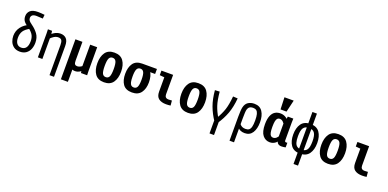

<svg xmlns="http://www.w3.org/2000/svg" viewBox="-4 -1660 5696 2819"><g transform="rotate(20 2844.0 -250.5)"><path d="M271.5 -564.5Q225.6 -564.5 206.5 -547.9Q187.5 -531.2 187.5 -503.9Q187.5 -480.5 200.2 -463.4Q212.9 -446.3 251 -418.9Q309.6 -377 349.1 -323.2Q388.7 -269.5 388.7 -187.5Q388.7 -135.7 371.1 -90.3Q353.5 -44.9 314.5 -16.1Q275.4 12.7 215.8 12.7Q158.2 12.7 120.6 -15.1Q83 -43 65.9 -85.4Q48.8 -127.9 48.8 -172.9Q48.8 -252.9 95.2 -314Q141.6 -375 221.7 -407.2L250 -357.4Q176.8 -318.4 149.4 -275.9Q122.1 -233.4 122.1 -171.9Q122.1 -115.2 146.5 -82.5Q170.9 -49.8 215.8 -49.8Q265.6 -49.8 291 -84.5Q316.4 -119.1 316.4 -187.5Q316.4 -253.9 284.7 -296.4Q252.9 -338.9 204.1 -370.1Q159.2 -398.4 136.7 -429.2Q114.3 -460 114.3 -505.9Q114.3 -558.6 151.4 -592.8Q188.5 -627 271.5 -627Q315.4 -627 375 -620.1L369.1 -559.6Q307.6 -564.5 271.5 -564.5Z M494.1 -437.5H558.6L566.4 -375V0H496.1V-374ZM678.7 -378.9Q645.5 -378.9 612.8 -358.9Q580.1 -338.9 551.8 -306.6L516.6 -336.9Q543.9 -379.9 592.3 -410.6Q640.6 -441.4 692.4 -441.4Q748 -441.4 782.2 -407.2Q816.4 -373 816.4 -290V187.5H746.1V-282.2Q746.1 -334 731.4 -356.4Q716.8 -378.9 678.7 -378.9Z M923.8 -437.5H1033.2V187.5H923.8ZM984.4 -143.6H1033.2Q1033.2 -104.5 1045.4 -89.4Q1057.6 -74.2 1083 -74.2Q1108.4 -74.2 1136.7 -90.3Q1165 -106.4 1190.4 -137.7L1233.4 -100.6Q1200.2 -51.8 1159.7 -23.9Q1119.1 3.9 1077.1 3.9Q1024.4 3.9 1004.4 -30.8Q984.4 -65.4 984.4 -143.6ZM1154.3 -89.8V-437.5H1263.7V-63.5L1265.6 0H1169.9Z M1345.7 -218.8Q1345.7 -323.2 1390.6 -386.7Q1435.5 -450.2 1531.2 -450.2Q1627 -450.2 1671.9 -386.7Q1716.8 -323.2 1716.8 -218.8Q1716.8 -114.3 1671.9 -50.8Q1627 12.7 1531.2 12.7Q1435.5 12.7 1390.6 -50.8Q1345.7 -114.3 1345.7 -218.8ZM1601.6 -218.7Q1601.6 -302.7 1585.3 -336.4Q1569.1 -370.1 1531.1 -370.1Q1493.2 -370.1 1477.1 -336.4Q1460.9 -302.7 1460.9 -218.7Q1460.9 -133.8 1477.2 -100.6Q1493.4 -67.4 1531.4 -67.4Q1569.3 -67.4 1585.4 -100.6Q1601.6 -133.8 1601.6 -218.7Z M2197.3 -437.5V-359.4H2048.8L1968.8 -437.5ZM1783.2 -211.9Q1783.2 -314.5 1827.1 -376Q1871.1 -437.5 1968.8 -437.5Q2066.4 -437.5 2110.4 -376Q2154.3 -314.5 2154.3 -211.9Q2154.3 -111.3 2108.8 -49.3Q2063.4 12.7 1968.3 12.7Q1871.1 12.7 1827.1 -48.8Q1783.2 -110.4 1783.2 -211.9ZM2039.1 -212.1Q2039.1 -292 2022.8 -325.7Q2006.6 -359.4 1968.6 -359.4Q1930.7 -359.4 1914.6 -325.7Q1898.4 -292 1898.4 -212.1Q1898.4 -156.8 1905.7 -125.1Q1912.9 -93.5 1928.1 -79.5Q1943.3 -65.4 1968.9 -65.4Q2006.8 -65.4 2022.9 -98.4Q2039.1 -131.3 2039.1 -212.1Z M2450.2 -437.5V-133.8Q2450.2 -105.5 2464.8 -89.8Q2479.5 -74.2 2511.7 -74.2Q2533.2 -74.2 2562.5 -77.1L2569.3 -1Q2535.2 3.9 2499 3.9Q2425.8 3.9 2383.3 -28.3Q2340.8 -60.5 2340.8 -135.7V-359.4L2267.6 -366.2V-437.5Z M2658.2 -218.8Q2658.2 -323.2 2703.1 -386.7Q2748 -450.2 2843.8 -450.2Q2939.5 -450.2 2984.4 -386.7Q3029.3 -323.2 3029.3 -218.8Q3029.3 -114.3 2984.4 -50.8Q2939.5 12.7 2843.8 12.7Q2748 12.7 2703.1 -50.8Q2658.2 -114.3 2658.2 -218.8ZM2914.1 -218.7Q2914.1 -302.7 2897.8 -336.4Q2881.6 -370.1 2843.6 -370.1Q2805.7 -370.1 2789.6 -336.4Q2773.4 -302.7 2773.4 -218.7Q2773.4 -133.8 2789.7 -100.6Q2805.9 -67.4 2843.9 -67.4Q2881.8 -67.4 2897.9 -100.6Q2914.1 -133.8 2914.1 -218.7Z M3385.7 -440.4 3459 -436.5Q3447.3 -299.8 3409.7 -197.8Q3372.1 -95.7 3305.7 2H3256.8Q3190.4 -95.7 3152.8 -197.8Q3115.2 -299.8 3103.5 -436.5L3176.8 -440.4Q3188.5 -309.6 3214.8 -230Q3241.2 -150.4 3293.9 -62.5H3268.6Q3321.3 -150.4 3347.7 -230Q3374 -309.6 3385.7 -440.4ZM3316.4 -29.3V187.5H3246.1V-29.3Z M3569.3 -337.9Q3583 -395.5 3623 -421.4Q3663.1 -447.3 3718.8 -447.3Q3804.7 -447.3 3846.2 -384.3Q3887.7 -321.3 3887.7 -218.8Q3887.7 -117.2 3847.7 -54.7Q3807.6 7.8 3727.5 7.8Q3646.5 7.8 3609.9 -50.8Q3573.2 -109.4 3573.2 -218.8H3601.6Q3601.6 -129.9 3631.8 -92.3Q3662.1 -54.7 3718.8 -54.7Q3752.9 -54.7 3772.9 -69.8Q3793 -85 3802.2 -120.6Q3811.5 -156.2 3811.5 -218.8Q3811.5 -282.2 3802.2 -317.9Q3793 -353.5 3772.9 -369.1Q3752.9 -384.8 3718.8 -384.8Q3654.3 -384.8 3637.7 -326.2Q3628.9 -293 3628.9 -187.5V187.5H3558.6V-187.5Q3558.6 -293 3569.3 -337.9Z M4224.6 -78.1H4216.8V-347.7H4226.6L4242.2 -437.5H4328.1L4326.2 -375V-94.7Q4326.2 -84 4332 -78.1Q4337.9 -72.3 4349.6 -72.3Q4358.4 -73.2 4367.2 -74.2V-2Q4334 5.9 4303.7 5.9Q4263.7 5.9 4244.1 -14.6Q4224.6 -35.2 4224.6 -78.1ZM4292 -309.6 4235.4 -285.2Q4218.8 -324.2 4195.3 -345.7Q4171.9 -367.2 4143.6 -367.2Q4122.1 -367.2 4107.9 -353.5Q4093.8 -339.8 4086.9 -307.6Q4080.1 -275.4 4080.1 -218.8Q4080.1 -163.1 4086.9 -130.9Q4093.8 -98.6 4107.9 -85.4Q4122.1 -72.3 4143.6 -72.3Q4171.9 -72.3 4195.3 -93.3Q4218.8 -114.3 4235.4 -152.3L4281.2 -133.8Q4250 -55.7 4210.4 -23.9Q4170.9 7.8 4120.1 7.8Q4051.8 7.8 4008.3 -46.4Q3964.8 -100.6 3964.8 -218.8Q3964.8 -299.8 3985.4 -350.1Q4005.9 -400.4 4042 -422.9Q4078.1 -445.3 4127 -445.3Q4177.7 -445.3 4219.2 -416Q4260.7 -386.7 4292 -309.6ZM4243.2 -687.5 4199.2 -500H4105.5L4098.6 -687.5Z M4406.2 -218.8Q4406.2 -323.2 4451.2 -386.7Q4496.1 -450.2 4593.8 -450.2Q4691.4 -450.2 4736.3 -386.7Q4781.2 -323.2 4781.2 -218.8Q4781.2 -115.2 4735.8 -51.3Q4690.4 12.7 4593.8 12.7Q4496.1 12.7 4451.2 -50.8Q4406.2 -114.3 4406.2 -218.8ZM4707 -218.8Q4707 -310.5 4680.7 -349.1Q4654.3 -387.7 4593.8 -387.7Q4533.2 -387.7 4506.8 -349.1Q4480.5 -310.5 4480.5 -218.8Q4480.5 -155.3 4492.2 -118.7Q4503.9 -82 4528.3 -65.9Q4552.7 -49.8 4593.8 -49.8Q4654.3 -49.8 4680.7 -87.9Q4707 -126 4707 -218.8ZM4558.6 -625H4628.9V187.5H4558.6Z M4845.7 -218.8Q4845.7 -323.2 4890.6 -386.7Q4935.5 -450.2 5031.2 -450.2Q5127 -450.2 5171.9 -386.7Q5216.8 -323.2 5216.8 -218.8Q5216.8 -114.3 5171.9 -50.8Q5127 12.7 5031.2 12.7Q4935.5 12.7 4890.6 -50.8Q4845.7 -114.3 4845.7 -218.8ZM5101.6 -218.7Q5101.6 -302.7 5085.3 -336.4Q5069.1 -370.1 5031.1 -370.1Q4993.2 -370.1 4977.1 -336.4Q4960.9 -302.7 4960.9 -218.7Q4960.9 -133.8 4977.2 -100.6Q4993.4 -67.4 5031.4 -67.4Q5069.3 -67.4 5085.4 -100.6Q5101.6 -133.8 5101.6 -218.7Z M5512.7 -437.5V-133.8Q5512.7 -105.5 5527.3 -89.8Q5542 -74.2 5574.2 -74.2Q5595.7 -74.2 5625 -77.1L5631.8 -1Q5597.7 3.9 5561.5 3.9Q5488.3 3.9 5445.8 -28.3Q5403.3 -60.5 5403.3 -135.7V-359.4L5330.1 -366.2V-437.5Z"/></g></svg>

Font: Sudo Var
Style: Regular
Weight: 400
Monospace: yes
Designer: Jens Kutilek
Foundry: Jens Kutilek
Version: Version 0.065;FEAKit 1.0